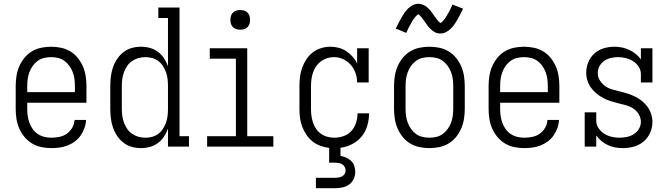

<svg xmlns="http://www.w3.org/2000/svg" viewBox="-20 -775 3540 1015"><path d="M251 8Q225 8 198.5 2.5Q172 -3 149.5 -16.5Q127 -30 109.5 -51Q92 -72 81.5 -96.5Q71 -121 67 -147Q63 -173 63 -200V-320Q63 -346 67 -372.5Q71 -399 81.5 -423.5Q92 -448 109 -469Q126 -490 148.5 -503.5Q171 -517 197.5 -522.5Q224 -528 250 -528Q276 -528 302.5 -522.5Q329 -517 351.5 -503.5Q374 -490 391 -469Q408 -448 418.5 -423.5Q429 -399 433 -372.5Q437 -346 437 -320V-232H124V-200Q124 -181 126.5 -162.5Q129 -144 135.5 -126Q142 -108 153 -92.5Q164 -77 180 -66.5Q196 -56 214.5 -51.5Q233 -47 251 -47Q273 -47 294.5 -51.5Q316 -56 333.5 -68.5Q351 -81 362 -100Q373 -119 374 -141H435Q434 -119 426.5 -98Q419 -77 406.5 -59Q394 -41 376 -27.5Q358 -14 337.5 -6Q317 2 295 5Q273 8 251 8ZM376 -288V-320Q376 -339 373.5 -357.5Q371 -376 364.5 -393.5Q358 -411 347 -426.5Q336 -442 321 -453Q306 -464 287.5 -468.5Q269 -473 250 -473Q231 -473 212.5 -468.5Q194 -464 179 -453Q164 -442 153 -426.5Q142 -411 135.5 -393.5Q129 -376 126.5 -357.5Q124 -339 124 -320V-288Z M726 8Q701 8 677 1.5Q653 -5 633 -20.5Q613 -36 599 -57Q585 -78 577 -101.5Q569 -125 566 -150Q563 -175 563 -200V-320Q563 -345 566 -370Q569 -395 577 -418.5Q585 -442 599 -463Q613 -484 633 -499.5Q653 -515 677 -521.5Q701 -528 726 -528Q750 -528 773 -521.5Q796 -515 815 -501Q834 -487 847 -467Q860 -447 868 -425V-680H817V-735H929V-55H979V0H868V-95Q860 -73 847 -53Q834 -33 815 -19Q796 -5 773 1.5Q750 8 726 8ZM749 -47Q768 -47 785.5 -52Q803 -57 817.5 -68Q832 -79 842 -95Q852 -111 858 -128Q864 -145 866 -163.5Q868 -182 868 -200V-320Q868 -338 866 -356.5Q864 -375 858 -392Q852 -409 842 -425Q832 -441 817.5 -452Q803 -463 785 -468Q767 -473 749 -473Q730 -473 712 -468Q694 -463 678.5 -452.5Q663 -442 652.5 -426.5Q642 -411 635.5 -393.5Q629 -376 626.5 -357.5Q624 -339 624 -320V-200Q624 -181 626.5 -162.5Q629 -144 635.5 -126.5Q642 -109 652.5 -93.5Q663 -78 678.5 -67.5Q694 -57 712 -52Q730 -47 749 -47Z M1075 0V-55H1227V-465H1089V-520H1287V-55H1425V0ZM1250 -618Q1239 -618 1229 -621Q1219 -624 1211.5 -631.5Q1204 -639 1201 -649Q1198 -659 1198 -670Q1198 -681 1201 -691Q1204 -701 1211.5 -708.5Q1219 -716 1229 -719Q1239 -722 1250 -722Q1261 -722 1271 -719Q1281 -716 1288.5 -708.5Q1296 -701 1299 -691Q1302 -681 1302 -670Q1302 -659 1299 -649Q1296 -639 1288.5 -631.5Q1281 -624 1271 -621Q1261 -618 1250 -618Z M1650 220V165H1750Q1760 165 1769.5 163.5Q1779 162 1788 157.5Q1797 153 1802 144.5Q1807 136 1807 126Q1807 116 1802 107Q1797 98 1788.5 93Q1780 88 1770 86.5Q1760 85 1750 85H1720V7Q1696 4 1673 -4.5Q1650 -13 1631.5 -28Q1613 -43 1599.5 -63Q1586 -83 1577.5 -105.5Q1569 -128 1566 -152Q1563 -176 1563 -200V-320Q1563 -345 1566 -369.5Q1569 -394 1577.5 -417.5Q1586 -441 1600 -462Q1614 -483 1633.5 -498Q1653 -513 1677.5 -520.5Q1702 -528 1727 -528Q1748 -528 1769.5 -522.5Q1791 -517 1809.5 -505Q1828 -493 1843 -476.5Q1858 -460 1868 -440V-520H1929V-339H1868Q1868 -364 1859.5 -388.5Q1851 -413 1834.5 -432Q1818 -451 1794.5 -462Q1771 -473 1746 -473Q1727 -473 1709.5 -467.5Q1692 -462 1677 -451Q1662 -440 1651.5 -425Q1641 -410 1635 -392.5Q1629 -375 1626.5 -356.5Q1624 -338 1624 -320V-200Q1624 -181 1626.5 -162.5Q1629 -144 1635 -126.5Q1641 -109 1651.5 -93.5Q1662 -78 1677 -67.5Q1692 -57 1710.5 -52Q1729 -47 1747 -47Q1772 -47 1796.5 -55.5Q1821 -64 1837.5 -82.5Q1854 -101 1862 -125Q1870 -149 1870 -174V-176H1931V-174Q1931 -142 1921.5 -110Q1912 -78 1891.5 -53Q1871 -28 1841.5 -13Q1812 2 1780 6V49Q1796 52 1810.5 58.5Q1825 65 1836.5 76Q1848 87 1853 102.5Q1858 118 1858 134Q1858 153 1849.5 171.5Q1841 190 1825 201Q1809 212 1789.5 216Q1770 220 1750 220Z M2250 8Q2224 8 2197.5 2.5Q2171 -3 2148.5 -16.5Q2126 -30 2109 -51Q2092 -72 2081.5 -96.5Q2071 -121 2067 -147.5Q2063 -174 2063 -200V-320Q2063 -346 2067 -372.5Q2071 -399 2081.5 -423.5Q2092 -448 2109 -469Q2126 -490 2148.5 -503.5Q2171 -517 2197.5 -522.5Q2224 -528 2250 -528Q2276 -528 2302.5 -522.5Q2329 -517 2351.5 -503.5Q2374 -490 2391 -469Q2408 -448 2418.5 -423.5Q2429 -399 2433 -372.5Q2437 -346 2437 -320V-200Q2437 -174 2433 -147.5Q2429 -121 2418.5 -96.5Q2408 -72 2391 -51Q2374 -30 2351.5 -16.5Q2329 -3 2302.5 2.5Q2276 8 2250 8ZM2250 -47Q2269 -47 2287.5 -51.5Q2306 -56 2321 -67Q2336 -78 2347 -93.5Q2358 -109 2364.5 -126.5Q2371 -144 2373.5 -162.5Q2376 -181 2376 -200V-320Q2376 -339 2373.5 -357.5Q2371 -376 2364.5 -393.5Q2358 -411 2347 -426.5Q2336 -442 2321 -453Q2306 -464 2287.5 -468.5Q2269 -473 2250 -473Q2231 -473 2212.5 -468.5Q2194 -464 2179 -453Q2164 -442 2153 -426.5Q2142 -411 2135.5 -393.5Q2129 -376 2126.5 -357.5Q2124 -339 2124 -320V-200Q2124 -181 2126.5 -162.5Q2129 -144 2135.5 -126.5Q2142 -109 2153 -93.5Q2164 -78 2179 -67Q2194 -56 2212.5 -51.5Q2231 -47 2250 -47ZM2308 -598Q2303 -598 2298 -598.5Q2293 -599 2288.5 -600.5Q2284 -602 2279.5 -604.5Q2275 -607 2270.5 -610Q2266 -613 2262.5 -616Q2259 -619 2255 -622.5Q2251 -626 2248 -630Q2245 -634 2241.5 -638Q2238 -642 2235.5 -646Q2233 -650 2230 -654Q2227 -658 2224 -662.5Q2221 -667 2217.5 -671.5Q2214 -676 2211 -680Q2208 -684 2205 -687.5Q2202 -691 2197.5 -695Q2193 -699 2192 -700Q2191 -699 2187.5 -697Q2184 -695 2181.5 -692Q2179 -689 2176 -686Q2173 -683 2171.5 -681Q2170 -679 2168.5 -676.5Q2167 -674 2165.5 -672Q2164 -670 2162.5 -667.5Q2161 -665 2159 -662Q2157 -659 2155.5 -656Q2154 -653 2152 -649.5Q2150 -646 2148 -642.5Q2146 -639 2144 -635.5Q2142 -632 2140 -628Q2138 -624 2136 -619.5Q2134 -615 2132 -610.5Q2130 -606 2128 -601L2072 -624Q2081 -642 2089 -657.5Q2097 -673 2104.5 -685.5Q2112 -698 2119 -708.5Q2126 -719 2137.5 -730Q2149 -741 2162.5 -748Q2176 -755 2192 -755Q2197 -755 2202 -754Q2207 -753 2211.5 -751.5Q2216 -750 2220.5 -748Q2225 -746 2229.5 -743Q2234 -740 2237.5 -737Q2241 -734 2245 -730Q2249 -726 2252 -722.5Q2255 -719 2258.5 -715Q2262 -711 2264.5 -707Q2267 -703 2270 -699Q2273 -695 2276 -690.5Q2279 -686 2282.5 -681.5Q2286 -677 2289 -673Q2292 -669 2295 -665.5Q2298 -662 2302 -658.5Q2306 -655 2308 -653Q2309 -653 2312.5 -655.5Q2316 -658 2318.5 -660.5Q2321 -663 2324 -666.5Q2327 -670 2328.5 -672Q2330 -674 2331.5 -676Q2333 -678 2334.5 -680.5Q2336 -683 2337.5 -685.5Q2339 -688 2341 -690.5Q2343 -693 2344.5 -696.5Q2346 -700 2348 -703Q2350 -706 2352 -709.5Q2354 -713 2356 -717Q2358 -721 2360 -725Q2362 -729 2364 -733Q2366 -737 2368 -742Q2370 -747 2372 -751L2428 -729Q2419 -710 2411 -695Q2403 -680 2395.5 -667Q2388 -654 2381 -644Q2374 -634 2362.5 -623Q2351 -612 2337.5 -605Q2324 -598 2308 -598Z M2751 8Q2725 8 2698.5 2.5Q2672 -3 2649.5 -16.5Q2627 -30 2609.5 -51Q2592 -72 2581.5 -96.5Q2571 -121 2567 -147Q2563 -173 2563 -200V-320Q2563 -346 2567 -372.5Q2571 -399 2581.5 -423.5Q2592 -448 2609 -469Q2626 -490 2648.5 -503.5Q2671 -517 2697.5 -522.5Q2724 -528 2750 -528Q2776 -528 2802.5 -522.5Q2829 -517 2851.5 -503.5Q2874 -490 2891 -469Q2908 -448 2918.5 -423.5Q2929 -399 2933 -372.5Q2937 -346 2937 -320V-232H2624V-200Q2624 -181 2626.5 -162.5Q2629 -144 2635.5 -126Q2642 -108 2653 -92.5Q2664 -77 2680 -66.5Q2696 -56 2714.5 -51.5Q2733 -47 2751 -47Q2773 -47 2794.5 -51.5Q2816 -56 2833.5 -68.5Q2851 -81 2862 -100Q2873 -119 2874 -141H2935Q2934 -119 2926.5 -98Q2919 -77 2906.5 -59Q2894 -41 2876 -27.5Q2858 -14 2837.5 -6Q2817 2 2795 5Q2773 8 2751 8ZM2876 -288V-320Q2876 -339 2873.5 -357.5Q2871 -376 2864.5 -393.5Q2858 -411 2847 -426.5Q2836 -442 2821 -453Q2806 -464 2787.5 -468.5Q2769 -473 2750 -473Q2731 -473 2712.5 -468.5Q2694 -464 2679 -453Q2664 -442 2653 -426.5Q2642 -411 2635.5 -393.5Q2629 -376 2626.5 -357.5Q2624 -339 2624 -320V-288Z M3273 8Q3253 8 3233 4.5Q3213 1 3194.5 -7.5Q3176 -16 3160 -29Q3144 -42 3132 -59V0H3071V-181H3132V-136Q3132 -115 3144.5 -97Q3157 -79 3174.5 -68Q3192 -57 3212.5 -52Q3233 -47 3254 -47Q3274 -47 3293.5 -51Q3313 -55 3330 -65.5Q3347 -76 3357.5 -93.5Q3368 -111 3368 -131Q3368 -152 3356.5 -171Q3345 -190 3327.5 -201.5Q3310 -213 3289.5 -218.5Q3269 -224 3248.5 -229Q3228 -234 3207.5 -240.5Q3187 -247 3168.5 -257Q3150 -267 3133.5 -280.5Q3117 -294 3104.5 -311Q3092 -328 3085.5 -348.5Q3079 -369 3079 -390Q3079 -419 3090 -446Q3101 -473 3122 -492Q3143 -511 3171 -519.5Q3199 -528 3228 -528Q3248 -528 3268 -524Q3288 -520 3306 -511.5Q3324 -503 3340 -490.5Q3356 -478 3368 -461V-520H3429V-339H3368V-384Q3368 -405 3356 -423Q3344 -441 3326 -452Q3308 -463 3287.5 -468Q3267 -473 3247 -473Q3228 -473 3209 -468.5Q3190 -464 3174.5 -453.5Q3159 -443 3149.5 -425.5Q3140 -408 3140 -389Q3140 -368 3151.5 -349.5Q3163 -331 3180.5 -319Q3198 -307 3218.5 -301.5Q3239 -296 3259.5 -291Q3280 -286 3300 -279.5Q3320 -273 3339 -263.5Q3358 -254 3374.5 -240.5Q3391 -227 3403.5 -209.5Q3416 -192 3422.5 -171.5Q3429 -151 3429 -130Q3429 -101 3417 -73.5Q3405 -46 3382.5 -27Q3360 -8 3331.5 0Q3303 8 3273 8Z"/></svg>

Font: Iosevka Curly Slab Light
Style: Regular
Weight: 300
Monospace: yes
Designer: Belleve Invis
Foundry: Belleve Invis
Version: Version 22.1.2; ttfautohint (v1.8.4)